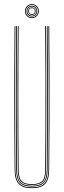

<svg xmlns="http://www.w3.org/2000/svg" viewBox="-20 -930 317 954"><path d="M138.5 5Q93.2 5 73.2 -16Q53.2 -37 52.8 -85Q51.8 -192.5 51.4 -284.6Q51 -376.8 51 -461Q51 -545.2 51.4 -628.2Q51.8 -711.2 52.5 -800H56.5Q55.8 -719.5 55.4 -625.5Q55 -531.5 55 -434.9Q55 -338.2 55.4 -248.5Q55.8 -158.8 56.5 -86.8Q57 -39.2 76 -19.1Q95 1 138.5 1Q182 1 201.1 -19.1Q220.2 -39.2 220.5 -86.8Q221.2 -158.2 221.6 -244.6Q222 -331 222 -425.2Q222 -519.5 221.6 -615Q221.2 -710.5 220.5 -800H224.5Q225.5 -684.5 225.9 -571.8Q226.2 -459 226 -339.8Q225.8 -220.5 224.2 -85Q223.8 -37 203.9 -16Q184 5 138.5 5ZM138.5 -3Q96.8 -3 78.9 -21.9Q61 -40.8 60.5 -86.5Q59.8 -158.2 59.4 -244.6Q59 -331 59 -425.2Q59 -519.5 59.4 -615Q59.8 -710.5 60.5 -800H64.5Q63.8 -719.5 63.4 -625.5Q63 -531.5 63 -434.9Q63 -338.2 63.4 -248.4Q63.8 -158.5 64.5 -86Q65 -41 82.5 -24Q100 -7 138.5 -7Q177.2 -7 194.8 -24Q212.2 -41 212.5 -86Q213.2 -157.8 213.6 -244.4Q214 -331 214 -425.2Q214 -519.5 213.6 -615Q213.2 -710.5 212.5 -800H216.5Q217.2 -719.5 217.6 -625.5Q218 -531.5 218 -435Q218 -338.5 217.6 -248.8Q217.2 -159 216.5 -86.5Q216.2 -40.8 198.2 -21.9Q180.2 -3 138.5 -3ZM138.5 -11Q102.5 -11 85.8 -26.4Q69 -41.8 68.5 -85.5Q67.8 -181.5 67.2 -301.8Q66.8 -422 67.1 -550.6Q67.5 -679.2 68.5 -800H72.5Q71.8 -719.5 71.4 -625.6Q71 -531.8 71 -435.2Q71 -338.8 71.4 -248.6Q71.8 -158.5 72.5 -85.2Q73 -43.5 88.8 -29.2Q104.5 -15 138.5 -15Q172.8 -15 188.5 -29.2Q204.2 -43.5 204.5 -85.2Q205.5 -181.2 205.9 -301.5Q206.2 -421.8 206 -550.4Q205.8 -679 204.5 -800H208.5Q209.2 -719.5 209.6 -625.5Q210 -531.5 210 -434.9Q210 -338.2 209.6 -248.2Q209.2 -158.2 208.5 -85.5Q208.2 -41.8 191.4 -26.4Q174.5 -11 138.5 -11ZM138.5 -840Q129 -840 121 -844.6Q113 -849.2 108.4 -857.2Q103.8 -865.2 103.8 -874.8Q103.8 -884.5 108.4 -892.4Q113 -900.2 121 -904.9Q129 -909.5 138.5 -909.5Q148.2 -909.5 156.1 -904.9Q164 -900.2 168.6 -892.4Q173.2 -884.5 173.2 -874.8Q173.2 -865.2 168.6 -857.2Q164 -849.2 156.1 -844.6Q148.2 -840 138.5 -840ZM138.5 -844Q151.2 -844 160.2 -853.1Q169.2 -862.2 169.2 -874.8Q169.2 -887.5 160.2 -896.5Q151.2 -905.5 138.5 -905.5Q126 -905.5 116.9 -896.5Q107.8 -887.5 107.8 -874.8Q107.8 -862.2 116.9 -853.1Q126 -844 138.5 -844ZM138.5 -848Q127.2 -848 119.5 -855.8Q111.8 -863.5 111.8 -874.8Q111.8 -886 119.5 -893.8Q127.2 -901.5 138.5 -901.5Q149.8 -901.5 157.5 -893.8Q165.2 -886 165.2 -874.8Q165.2 -863.5 157.5 -855.8Q149.8 -848 138.5 -848ZM138.5 -852Q148 -852 154.6 -858.8Q161.2 -865.5 161.2 -874.8Q161.2 -884.2 154.6 -890.9Q148 -897.5 138.5 -897.5Q129.2 -897.5 122.5 -890.9Q115.8 -884.2 115.8 -874.8Q115.8 -865.5 122.5 -858.8Q129.2 -852 138.5 -852ZM138.5 -856Q130.8 -856 125.2 -861.5Q119.8 -867 119.8 -874.8Q119.8 -882.5 125.2 -888Q130.8 -893.5 138.5 -893.5Q146.2 -893.5 151.8 -888Q157.2 -882.5 157.2 -874.8Q157.2 -867 151.8 -861.5Q146.2 -856 138.5 -856ZM138.5 -860Q153.2 -860 153.2 -874.8Q153.2 -889.5 138.5 -889.5Q123.8 -889.5 123.8 -874.8Q123.8 -860 138.5 -860Z"/></svg>

Font: Big Shoulders Inline Display Thin Thin
Style: Regular
Weight: 250
Version: Version 2.002